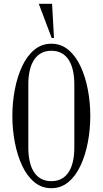

<svg xmlns="http://www.w3.org/2000/svg" viewBox="-20 -980 540 1010"><path d="M250 10Q199 10 160.5 -22Q122 -54 96.5 -108.5Q71 -163 58 -231Q45 -299 45 -370Q45 -441 58 -509Q71 -577 96.5 -631.5Q122 -686 160.5 -718Q199 -750 250 -750Q301 -750 339.5 -718Q378 -686 403.5 -631.5Q429 -577 442 -509Q455 -441 455 -370Q455 -299 442 -231Q429 -163 403.5 -108.5Q378 -54 339.5 -22Q301 10 250 10ZM250 -27Q309 -27 340 -73Q371 -119 371 -205V-535Q371 -621 340 -667Q309 -713 250 -713Q192 -713 160.5 -667Q129 -621 129 -535V-205Q129 -119 160 -73Q191 -27 250 -27ZM252 -780 184 -960H254L264 -780Z"/></svg>

Font: Xanh Mono
Style: Regular
Weight: 400
Monospace: yes
Designer: Lam Bao, Duy Dao
Foundry: Yellow Type Foundry
Version: Version 3.101; ttfautohint (v1.8.3)